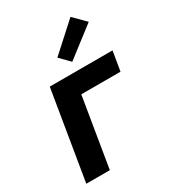

<svg xmlns="http://www.w3.org/2000/svg" viewBox="-187 -874 875 975"><g transform="rotate(-30 250.0 -387.0)"><path d="M28 0 114 -520H482L463 -406H233L166 0ZM276 -572 221 -628 382 -774 450 -706Z"/></g></svg>

Font: Iosevka SS04 Heavy Oblique
Style: Regular
Weight: 900
Italic angle: -9°
Monospace: yes
Designer: Belleve Invis
Foundry: Belleve Invis
Version: Version 19.0.0; ttfautohint (v1.8.4)